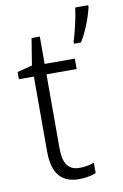

<svg xmlns="http://www.w3.org/2000/svg" viewBox="-87 -811 557 871"><g transform="rotate(-10 191.5 -375.0)"><path d="M383 -752V-760H323C319 -722 300 -639 289 -610V-599H321C348 -640 374 -710 383 -752ZM217 -40C164 -40 142 -75 142 -143V-484H281V-532H142V-658H104L84 -535L15 -517V-484H84V-140C84 -35 126 10 207 10C237 10 264 4 284 -4V-52C266 -45 242 -40 217 -40Z"/></g></svg>

Font: Noto Sans Bengali SemiCondensed Light
Style: Regular
Weight: 300
Width: 4
Designer: Joana Ranito - Universal Thirst; Jelle Bosma - Monotype Design Team
Foundry: Universal Thirst ehf.
Version: Version 3.000